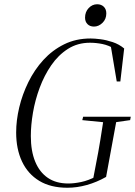

<svg xmlns="http://www.w3.org/2000/svg" viewBox="-20 -867 635 903"><path d="M56 -244Q56 -301 70.5 -362Q85 -423 113.5 -481Q142 -539 184 -585Q226 -631 281.5 -658.5Q337 -686 406 -686Q425 -686 452.5 -682.5Q480 -679 510 -669Q540 -659 564 -639L546 -484H529L501 -651L519 -637Q491 -654 461.5 -660Q432 -666 403 -666Q345 -666 299.5 -637Q254 -608 221 -560Q188 -512 166.5 -454Q145 -396 135 -337Q125 -278 125 -227Q125 -157 145.5 -107Q166 -57 205 -30.5Q244 -4 301 -4Q329 -4 362 -11Q395 -18 432 -37L417 -20L430 -88Q443 -153 452 -209.5Q461 -266 469 -318H531L479 -35Q435 -10 388.5 3Q342 16 297 16Q218 16 164.5 -16.5Q111 -49 83.5 -107.5Q56 -166 56 -244ZM367 -302 371 -318H595L592 -302L508 -290H488ZM422 -742Q403 -742 391.5 -753.5Q380 -765 380 -784Q380 -811 397 -829Q414 -847 437 -847Q456 -847 468 -835.5Q480 -824 480 -804Q480 -777 462 -759.5Q444 -742 422 -742Z"/></svg>

Font: Source Serif 4 60pt
Style: Italic
Weight: 400
Italic angle: -12°
Version: Version 4.004;hotconv 1.0.116;makeotfexe 2.5.65601